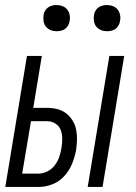

<svg xmlns="http://www.w3.org/2000/svg" viewBox="-20 -742 540 762"><path d="M328 0 414 -520H473L387 0ZM1 0 87 -520H146L112 -314H167Q188 -314 207.5 -309Q227 -304 242 -292.5Q257 -281 267.5 -264.5Q278 -248 282 -228.5Q286 -209 285.5 -188Q285 -167 282 -147V-146Q277 -119 266 -92Q255 -65 235 -43Q215 -21 187.5 -10.5Q160 0 133 0ZM68 -53H132Q150 -53 167.5 -61.5Q185 -70 197 -85.5Q209 -101 215 -119Q221 -137 224 -155Q227 -173 227 -191.5Q227 -210 221 -226Q215 -242 200 -251.5Q185 -261 167 -261H103ZM405 -618Q392 -618 381 -622.5Q370 -627 362.5 -636Q355 -645 353 -657.5Q351 -670 353 -683Q354 -691 359 -699.5Q364 -708 371.5 -713Q379 -718 387.5 -720Q396 -722 404 -722Q417 -722 428.5 -717.5Q440 -713 447 -704Q454 -695 456.5 -682.5Q459 -670 456 -657Q455 -649 450 -640.5Q445 -632 438 -627Q431 -622 422 -620Q413 -618 405 -618ZM205 -618Q192 -618 181 -622.5Q170 -627 162.5 -636Q155 -645 153 -657.5Q151 -670 153 -683Q154 -691 159 -699.5Q164 -708 171.5 -713Q179 -718 187.5 -720Q196 -722 204 -722Q217 -722 228.5 -717.5Q240 -713 247 -704Q254 -695 256.5 -682.5Q259 -670 256 -657Q255 -649 250 -640.5Q245 -632 238 -627Q231 -622 222 -620Q213 -618 205 -618Z"/></svg>

Font: Iosevka Term Curly Lt Obl
Style: Regular
Weight: 300
Italic angle: -9°
Designer: Belleve Invis
Foundry: Belleve Invis
Version: Version 32.3.0